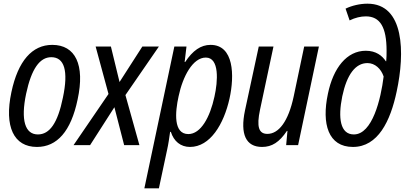

<svg xmlns="http://www.w3.org/2000/svg" viewBox="-20 -789 2213 1044"><path d="M181 10C290 10 366 -75 402 -248C443 -437 390 -545 264 -545C155 -545 78 -458 42 -288C2 -100 55 10 181 10ZM186 -58C116 -58 92 -136 122 -279C151 -415 196 -478 259 -478C330 -478 353 -404 322 -258C294 -120 250 -58 186 -58Z M380 0H470L602 -206L655 0H738L662 -272L844 -536H754L630 -343L583 -536H500L570 -278Z M765 235H844L889 24C895 -2 901 -42 905 -72H909C925 -21 962 10 1013 10C1123 10 1197 -114 1228 -253C1256 -379 1252 -545 1125 -545C1072 -545 1028 -514 987 -452H984L994 -536H928ZM1004 -60C922 -60 932 -179 951 -265C974 -375 1029 -476 1099 -476C1174 -476 1165 -347 1146 -263C1122 -152 1072 -60 1004 -60Z M1405 10C1459 10 1499 -16 1540 -77H1543L1536 0H1601L1714 -536H1634L1577 -265C1548 -128 1495 -61 1434 -61C1387 -61 1374 -99 1394 -193L1467 -536H1387L1312 -188C1285 -59 1317 10 1405 10Z M1899 10C2035 10 2103 -130 2137 -292C2182 -500 2180 -769 1978 -769C1938 -769 1894 -759 1859 -742L1881 -678C1911 -693 1942 -700 1969 -700C2047 -700 2082 -641 2082 -513C2082 -497 2082 -474 2080 -456H2078C2058 -486 2025 -513 1969 -513C1866 -513 1792 -420 1763 -279C1728 -115 1765 10 1899 10ZM1904 -58C1830 -58 1817 -147 1841 -265C1866 -384 1913 -446 1978 -446C2019 -446 2052 -415 2066 -373C2051 -251 2005 -58 1904 -58Z"/></svg>

Font: Noto Sans Condensed
Style: Italic
Weight: 400
Width: 3
Italic angle: -12°
Designer: Monotype Design Team
Foundry: Monotype Imaging Inc.
Version: Version 2.013